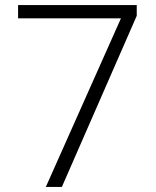

<svg xmlns="http://www.w3.org/2000/svg" viewBox="-20 -734 611 754"><path d="M160 0 455 -662H51V-714H517V-672L223 0Z"/></svg>

Font: RS Noto Sans Light
Style: Regular
Weight: 300
Designer: Monotype Design Team
Foundry: Monotype Imaging Inc.
Version: Version 3.10